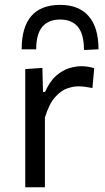

<svg xmlns="http://www.w3.org/2000/svg" viewBox="-20 -786 440 806"><path d="M86 0V-496L158 -501L160.5 -400H169Q189.5 -445.5 216.2 -468.5Q243 -491.5 270.5 -499.8Q298 -508 321 -508Q350.5 -508 375.5 -499.5L368 -416.5Q351.5 -419.5 338.2 -421.5Q325 -423.5 307.5 -423.5Q288 -423.5 262.5 -415Q237 -406.5 211.8 -378.8Q186.5 -351 168.5 -292.5V0ZM332.5 -576Q332.5 -643 306.8 -673.5Q281 -704 233 -704Q183.5 -704 157.8 -673.8Q132 -643.5 132 -579H71Q71 -765.5 233 -765.5Q311 -765.5 352.2 -718.2Q393.5 -671 393.5 -579Z"/></svg>

Font: Commissioner
Style: Regular
Weight: 400
Designer: Kostas Bartsokas
Foundry: Kostas Bartsokas
Version: Version 1.000; ttfautohint (v1.8.3)